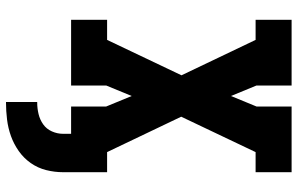

<svg xmlns="http://www.w3.org/2000/svg" viewBox="-196 -579 992 640"><g transform="rotate(90 300.0 -259.0)"><path d="M320 217V113H322Q341 113 360 108.5Q379 104 394.5 93Q410 82 418 64Q426 46 426 27V0H335V-117L300 -202L265 -117V0H46V-120H113L231 -368L113 -615H46V-735H265V-618L300 -533L335 -618V-735H554V-615H487L369 -367L487 -120H554V27Q554 55 547 83Q540 111 523.5 134.5Q507 158 483.5 174.5Q460 191 433.5 200.5Q407 210 378.5 213.5Q350 217 322 217Z"/></g></svg>

Font: Iosevka Etoile Heavy
Style: Regular
Weight: 900
Designer: Belleve Invis
Foundry: Belleve Invis
Version: Version 22.1.2; ttfautohint (v1.8.4)